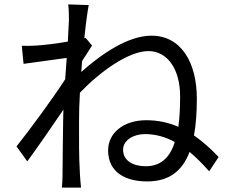

<svg xmlns="http://www.w3.org/2000/svg" viewBox="-20 -814 1040 872"><path d="M293 -720 288 -625C236 -616 177 -609 144 -607C120 -606 101 -605 79 -606L87 -524L283 -551L276 -454C226 -375 111 -219 55 -149L104 -81C153 -148 219 -244 268 -316L267 -277C265 -168 265 -117 264 -21C264 -5 263 24 261 38H348C346 20 344 -5 343 -23C338 -112 339 -173 339 -264C339 -303 340 -347 343 -393C432 -486 562 -582 654 -582C739 -582 798 -502 798 -377C798 -327 796 -280 790 -238C744 -258 696 -268 644 -268C542 -268 471 -211 471 -131C471 -30 552 10 648 10C749 10 808 -38 841 -124C871 -99 900 -70 930 -36L973 -101C935 -141 898 -173 861 -199C870 -247 874 -304 874 -366C874 -531 802 -652 668 -652C558 -652 434 -563 349 -487L353 -537L398 -607L369 -642L363 -640C370 -710 378 -766 383 -791L290 -794C293 -769 293 -742 293 -720ZM774 -169C753 -102 713 -59 642 -59C586 -59 539 -83 539 -134C539 -177 586 -205 638 -205C687 -205 732 -192 774 -169Z"/></svg>

Font: Noto Sans CJK JP
Style: Regular
Weight: 400
Designer: Ryoko NISHIZUKA 西塚涼子 (kana, bopomofo & ideographs); Paul D. Hunt (Latin, Greek & Cyrillic); Sandoll Communications 산돌커뮤니
Foundry: Adobe
Version: Version 2.004;hotconv 1.0.118;makeotfexe 2.5.65603